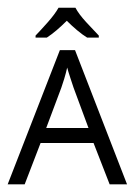

<svg xmlns="http://www.w3.org/2000/svg" viewBox="-20 -481 352 501"><path d="M266.1 0 224.1 -107.9H85.9L44.4 0H0L136.2 -350.1H175.8L311.5 0ZM171.9 -252.4Q169.9 -258.3 163.8 -276.9Q157.7 -295.4 155.3 -304.7Q151.9 -289.6 147.5 -275.1Q143.1 -260.7 140.1 -252.4L100.6 -147H210.9ZM176.8 -460.9Q185.5 -444.3 204.8 -423.3Q224.1 -402.3 237.8 -388.2V-382.8H207.5Q194.8 -390.6 181.2 -402.1Q167.5 -413.6 154.3 -426.8Q141.1 -413.6 127.9 -402.3Q114.7 -391.1 102.1 -382.8H72.8V-388.2Q86.4 -402.3 105 -423.3Q123.5 -444.3 132.8 -460.9Z"/></svg>

Font: NotoSansOldHungarianUI
Style: Regular
Weight: 400
Designer: Monotype Design Team
Foundry: Monotype Imaging Inc.
Version: Version 1001.000; ttfautohint (v1.8.4.7-5d5b)